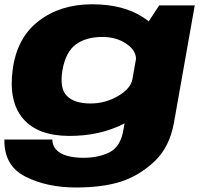

<svg xmlns="http://www.w3.org/2000/svg" viewBox="-27 -614 938 873"><path d="M318 238.5Q439 238.5 522 212Q605 185.5 674.5 120.8Q744 56 764 -56.5L858.5 -589.5H697L611.5 -459.5L534.5 -25.5Q522 52 472.2 77.8Q422.5 103.5 351.5 103.5Q310.5 103.5 278.2 94.5Q246 85.5 228.5 66.5Q211 47.5 211 20.5H-7Q-9.5 139 88.2 188.8Q186 238.5 318 238.5ZM289 4Q428.5 4 537 -51.8Q645.5 -107.5 654 -157L575 -254.5Q568 -211.5 510 -177.5Q452 -143.5 384.5 -143.5Q311.5 -143.5 277.2 -177.8Q243 -212 257 -295Q271.5 -378 318 -412Q364.5 -446 438 -446Q505 -446 551 -412.5Q597 -379 590.5 -336.5L702.5 -430Q711 -479.5 621 -537Q531 -594.5 391.5 -594.5Q247.5 -594.5 148.5 -518.2Q49.5 -442 30.5 -296.5Q11.5 -151.5 78.5 -73.8Q145.5 4 289 4Z"/></svg>

Font: Anybody Expanded ExtraBold
Style: Italic
Weight: 800
Width: 7
Italic angle: -10°
Version: Version 1.113;gftools[0.9.25]